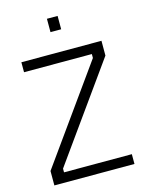

<svg xmlns="http://www.w3.org/2000/svg" viewBox="-130 -963 796 1042"><g transform="rotate(-15 268.5 -442.0)"><path d="M298 -809V-884H238V-809ZM424 -636V-614L43 -81V0H493V-55H112V-76L493 -609V-692H43V-636Z"/></g></svg>

Font: RazerF5 Light
Style: Regular
Weight: 300
Foundry: Razer Inc.
Version: Version 2